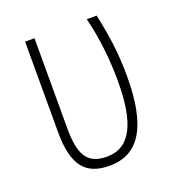

<svg xmlns="http://www.w3.org/2000/svg" viewBox="-104 -615 657 711"><g transform="rotate(-20 224.0 -259.5)"><path d="M210 10C325 10 383 -81 383 -278C383 -370 373 -439 354 -529H315C337 -441 345 -353 345 -273C345 -111 305 -25 212 -25C133 -25 109 -71 109 -175V-529H72V-173C72 -40 116 10 210 10Z"/></g></svg>

Font: Noto Sans Condensed ExtraLight
Style: Regular
Weight: 200
Width: 3
Designer: Monotype Design Team
Foundry: Monotype Imaging Inc.
Version: Version 2.013